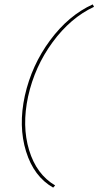

<svg xmlns="http://www.w3.org/2000/svg" viewBox="-20 -731 448 874"><path d="M222 123Q134 73 98.5 -42Q63 -157 93 -295Q124 -434 208 -547.5Q292 -661 402 -711L408 -700Q301 -650 219.5 -539Q138 -428 108 -292Q79 -158 112.5 -47.5Q146 63 231 113Z"/></svg>

Font: EauTestText Thin
Style: Italic
Weight: 250
Italic angle: -12°
Designer: Christian Thalmann (Catharsis Fonts)
Version: Version 0.001;PS 000.001;hotconv 1.0.88;makeotf.lib2.5.64775